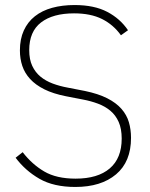

<svg xmlns="http://www.w3.org/2000/svg" viewBox="-20 -730 595 762"><path d="M279 12Q193 12 136.5 -20.5Q80 -53 42 -104L70 -126Q107 -78 155.5 -49.5Q204 -21 280 -21Q368 -21 415.5 -61.5Q463 -102 463 -180Q463 -219 451 -246Q439 -273 418 -290.5Q397 -308 369 -318.5Q341 -329 309 -335L242 -348Q191 -358 156 -375.5Q121 -393 99.5 -416.5Q78 -440 68.5 -468.5Q59 -497 59 -530Q59 -575 74.5 -609Q90 -643 118.5 -665.5Q147 -688 187 -699Q227 -710 276 -710Q354 -710 405.5 -683Q457 -656 488 -610L460 -590Q430 -632 385 -654.5Q340 -677 274 -677Q190 -677 143 -641Q96 -605 96 -531Q96 -494 108 -468.5Q120 -443 140.5 -426Q161 -409 189 -398.5Q217 -388 250 -382L317 -369Q370 -358 405.5 -340Q441 -322 462 -298Q483 -274 491.5 -245Q500 -216 500 -183Q500 -88 440.5 -38Q381 12 279 12Z"/></svg>

Font: IBM Plex Sans ExtLt
Style: Regular
Weight: 200
Designer: Mike Abbink, Paul van der Laan, Pieter van Rosmalen
Foundry: Bold Monday
Version: Version 3.005